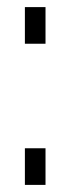

<svg xmlns="http://www.w3.org/2000/svg" viewBox="-20 -520 198 540"><path d="M108 -103V0H50V-103ZM108 -500V-397H50V-500Z"/></svg>

Font: Pathway Extreme 28pt ExtraLight
Style: Regular
Weight: 250
Designer: Eduardo Rodriguez Tunni
Foundry: Eduardo Rodriguez Tunni
Version: Version 1.001;gftools[0.9.26]